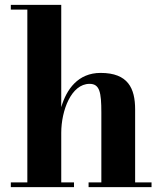

<svg xmlns="http://www.w3.org/2000/svg" viewBox="-20 -770 668 790"><path d="M24.5 -19.5V0H284.5V-19.5H232V-223.5C232 -315 273 -425 348.5 -425C390 -425 397 -391 397 -307V-19.5H344.5V0H603.5V-19.5H536V-319.5C536 -406.5 507 -470 394 -470C301 -470 253.5 -402.5 232 -329V-750H24.5V-730.5H92.5V-19.5Z"/></svg>

Font: Bodoni* 11pt
Style: Bold
Weight: 700
Version: Version 2.3